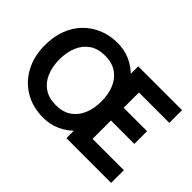

<svg xmlns="http://www.w3.org/2000/svg" viewBox="-130 -1011 1323 1323"><g transform="rotate(45 531.5 -350.0)"><path d="M699 -350Q699 -268 674 -200.5Q649 -133 605.5 -85.5Q562 -38 504 -12Q446 14 380 14Q280 14 202 -31Q124 -76 79.5 -158Q35 -240 35 -350Q35 -432 60.5 -499.5Q86 -567 132.5 -614.5Q179 -662 242 -688Q305 -714 380 -714Q446 -714 504 -688Q562 -662 605.5 -614.5Q649 -567 674 -499.5Q699 -432 699 -350ZM380 -109Q448 -109 493.5 -140Q539 -171 562 -225.5Q585 -280 585 -350Q585 -420 562 -474.5Q539 -529 493.5 -560Q448 -591 380 -591Q312 -591 266.5 -560Q221 -529 198 -474.5Q175 -420 175 -350Q175 -280 198 -225.5Q221 -171 266.5 -140Q312 -109 380 -109ZM593 -700H1020V-576H724V-427H952V-303H724V-124H1029V0H593Z"/></g></svg>

Font: Cabin VF Beta
Style: Regular
Weight: 400
Designer: Pablo Impallari
Foundry: Pablo Impallari. http://www.impallari.com Igino Marini. http://www.ikern.com
Version: Version 2.200